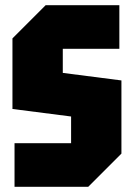

<svg xmlns="http://www.w3.org/2000/svg" viewBox="-20 -720 516 740"><path d="M36 0V-168H254V-271L28 -300V-572L156 -700H440V-532H222V-439L448 -410V-128L320 0Z"/></svg>

Font: Tektur Condensed ExtraBold
Style: Regular
Weight: 800
Width: 3
Designer: Adam Jagosz
Foundry: Adam Jagosz
Version: Version 1.005;gftools[0.9.30]